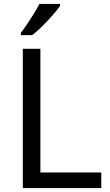

<svg xmlns="http://www.w3.org/2000/svg" viewBox="-20 -964 564 984"><path d="M97 0V-714H187V-80H499V0ZM288 -934Q276 -916 251 -887.5Q226 -859 197.5 -830.5Q169 -802 145 -784H87V-796Q102 -815 119.5 -841Q137 -867 154 -894.5Q171 -922 182 -944H288Z"/></svg>

Font: Noto Sans Mongolian
Style: Regular
Weight: 400
Designer: Monotype Design Team
Foundry: Monotype Imaging Inc.
Version: Version 3.001; ttfautohint (v1.8.4.7-5d5b)